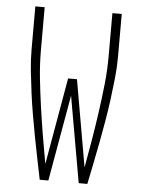

<svg xmlns="http://www.w3.org/2000/svg" viewBox="-53 -777 605 819"><g transform="rotate(5 250.0 -367.5)"><path d="M148 0Q139 -45 129.5 -91Q120 -137 111.5 -182.5Q103 -228 95 -274Q87 -320 81 -366Q75 -412 70 -458.5Q65 -505 65 -551V-735H105V-551Q105 -490 111.5 -429.5Q118 -369 126.5 -309Q135 -249 145 -189Q155 -129 166 -69L231 -441H269L334 -69Q345 -129 355 -189Q365 -249 373.5 -309Q382 -369 388.5 -429.5Q395 -490 395 -551V-735H435V-551Q435 -505 430 -458.5Q425 -412 419 -366Q413 -320 405 -274Q397 -228 388.5 -182.5Q380 -137 370.5 -91Q361 -45 352 0H315L250 -369L185 0Z"/></g></svg>

Font: Iosevka Term Curly Extralight
Style: Regular
Weight: 200
Designer: Belleve Invis
Foundry: Belleve Invis
Version: Version 32.3.0